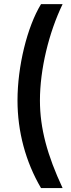

<svg xmlns="http://www.w3.org/2000/svg" viewBox="-20 -785 353 948"><path d="M66.4 -289.1C66.4 -135.7 106.4 14.2 182.6 143.6H289.1C213.4 -18.6 177.2 -151.4 177.2 -289.1C177.2 -442.9 221.2 -624 289.1 -764.6H182.6C113.8 -651.9 66.4 -457 66.4 -289.1Z"/></svg>

Font: Raveo Display Display Medium
Style: Regular
Weight: 500
Designer: Jakub Foglar, Rasmus Andersson (Inter)
Foundry: Jakubfoglar.com
Version: Version 1.100;Glyphs 3.2.3 (3260)